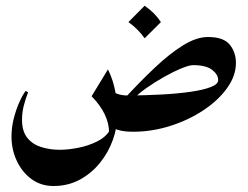

<svg xmlns="http://www.w3.org/2000/svg" viewBox="-20 -426 851 660"><path d="M420.9 -97.7 437.5 26.9Q414.6 26.9 399.2 23.9Q383.8 21 369.1 14.6L352.1 -122.6Q365.2 -110.4 381.6 -104Q397.9 -97.7 420.9 -97.7ZM351.1 -187.5Q369.6 -149.9 376.7 -109.4Q383.8 -68.8 383.8 -35.2Q383.8 10.3 368.2 54.2Q352.5 98.1 323.2 134.3Q293.9 170.4 253.7 191.9Q213.4 213.4 164.1 213.4Q120.6 213.4 88.1 189.5Q55.7 165.5 37.6 126.7Q19.5 87.9 19.5 43.5Q19.5 12.2 27.3 -18.6Q35.2 -49.3 46.4 -74.5Q57.6 -99.6 67.9 -113.3L76.7 -108.9Q67.9 -86.9 61.8 -63Q55.7 -39.1 55.7 -14.2Q55.7 24.9 73.5 47.4Q91.3 69.8 121.1 79.3Q150.9 88.9 186 88.9Q212.9 88.9 247.6 82.3Q282.2 75.7 312.7 60.8Q343.3 45.9 357.4 22L355 31.7Q355.5 -33.2 294.9 -95.2ZM694.8 -298.8Q748.5 -298.8 769.8 -272.5Q791 -246.1 791 -209.5Q791 -165.5 760.7 -123.3Q730.5 -81.1 679.4 -47.1Q628.4 -13.2 565.4 6.8Q502.4 26.9 436.5 26.9L419.9 -97.7Q479.5 -98.1 534.9 -101.1Q590.3 -104 634.5 -110.4Q678.7 -116.7 704.3 -126.7Q730 -136.7 730 -150.4Q730 -169.9 709 -186Q688 -202.1 643.6 -202.1Q630.9 -202.1 604.5 -191.4Q578.1 -180.7 546.1 -162.8Q514.2 -145 483.9 -123.8Q453.6 -102.5 434.1 -81.5L404.3 -83.5Q459 -143.1 510.5 -191.9Q562 -240.7 608.6 -269.8Q655.3 -298.8 694.8 -298.8ZM477.1 -406.2Q511.2 -383.3 533.2 -350.1L477.1 -294.4Q455.1 -326.2 421.4 -350.1Z"/></svg>

Font: Lateef
Style: Bold
Weight: 700
Designer: SIL International
Foundry: SIL International
Version: Version 4.200